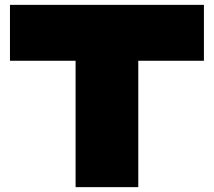

<svg xmlns="http://www.w3.org/2000/svg" viewBox="-20 -770 880 790"><path d="M291 -639H549V0H291ZM21 -750H819V-520H21Z"/></svg>

Font: Unbounded Black
Style: Regular
Weight: 900
Designer: Luke Prowse, Jean-Baptiste Morizot, Fátima Lázaro, Florian Runge
Foundry: NaN
Version: Version 1.701;gftools[0.9.28.dev5+ged2979d]